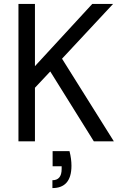

<svg xmlns="http://www.w3.org/2000/svg" viewBox="-20 -720 622 978"><path d="M158 0V-273L236 -356L458 0H560L296 -421L556 -700H450L158 -383V-700H74V0ZM247 238C308 238 344 204 344 124C344 102 341 77 334 50H248V127H294V141C294 179 278 198 247 198Z"/></svg>

Font: Rootstock Sans Body
Style: Regular
Weight: 400
Designer: Colophon Foundry, Jonny Pinhorn
Foundry: Colophon Foundry
Version: Version 1.200;FEAKit 1.0